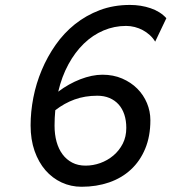

<svg xmlns="http://www.w3.org/2000/svg" viewBox="-20 -730 681 763"><path d="M366.7 -349.6Q317.4 -349.6 276.4 -334.7Q235.4 -319.8 199.7 -292Q196.8 -261.7 196.8 -230.5Q196.8 -195.8 204.8 -166.7Q212.9 -137.7 228.5 -116.7Q244.1 -95.7 267.1 -83.7Q290 -71.8 320.3 -71.8Q349.6 -71.8 378.4 -82Q407.2 -92.3 430.4 -111.8Q453.6 -131.3 467.8 -158.9Q481.9 -186.5 481.9 -221.7Q481.9 -251 474.1 -274.7Q466.3 -298.3 451.4 -314.9Q436.5 -331.5 415 -340.6Q393.6 -349.6 366.7 -349.6ZM596.7 -564.5Q587.9 -579.1 575.2 -590.6Q562.5 -602.1 547.6 -610.1Q532.7 -618.2 515.6 -622.6Q498.5 -627 481 -627Q434.1 -627 391.4 -608.9Q348.6 -590.8 313.5 -556.9Q278.3 -522.9 252 -474.6Q225.6 -426.3 211.4 -365.7Q231.9 -381.3 254.2 -393.8Q276.4 -406.2 299.1 -415Q321.8 -423.8 344.2 -428.5Q366.7 -433.1 387.2 -433.1Q430.2 -433.1 465.3 -418Q500.5 -402.8 525.4 -377.9Q550.3 -353 564 -320.3Q577.6 -287.6 577.6 -252.4Q577.6 -188.5 557.1 -139.2Q536.6 -89.8 500.2 -56.2Q463.9 -22.5 413.6 -5.1Q363.3 12.2 304.2 12.2Q261.7 12.2 224.9 -4.9Q188 -22 160.6 -53.5Q133.3 -85 117.4 -130.1Q101.6 -175.3 101.6 -231.9Q101.6 -285.6 112.5 -342Q123.5 -398.4 145.8 -451.4Q168 -504.4 200.9 -551.5Q233.9 -598.6 277.8 -633.8Q321.8 -668.9 376.5 -689.7Q431.2 -710.4 496.6 -710.4Q540 -710.4 578.6 -697.3Q617.2 -684.1 641.1 -657.7Z"/></svg>

Font: Andika New Basic
Style: Italic
Weight: 400
Italic angle: -14°
Designer: Victor Gaultney, Annie Olsen, Julie Remington, Don Collingsworth, Eric Hays
Foundry: SIL International
Version: Version 5.500